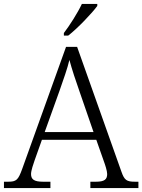

<svg xmlns="http://www.w3.org/2000/svg" viewBox="-22 -951 720 971"><path d="M301 -784V-771H323C370 -807 445 -886 470 -921V-931H392C371 -886 330 -822 301 -784ZM-2 0H233V-32H196C150 -32 135 -44 135 -71C135 -88 147 -123 153 -140L190 -244H465L503 -136C509 -120 520 -87 520 -71C520 -44 507 -32 463 -32H435V0H678V-32H661C618 -32 607 -40 592 -83L368 -714H312L90 -96C70 -41 61 -32 19 -32H-2ZM204 -283 279 -492C298 -546 320 -608 329 -648C341 -603 362 -539 382 -483L451 -283Z"/></svg>

Font: Noto Serif Georgian Light
Style: Regular
Weight: 300
Designer: Monotype Design Team, Akaki Razmadze
Foundry: Google LLC
Version: Version 2.003